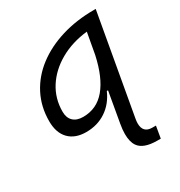

<svg xmlns="http://www.w3.org/2000/svg" viewBox="-177 -645 941 1003"><g transform="rotate(-30 293.0 -143.5)"><path d="M183.1 10.3Q116.2 10.3 79.3 -27.8Q42.5 -65.9 42.5 -135.3Q42.5 -223.1 79.6 -294.7Q116.7 -366.2 183.6 -417Q250.5 -467.8 340.3 -495.1Q430.2 -522.5 535.6 -522.5H546.4L439.9 77.1Q437 92.8 437 105.5Q437 162.6 492.7 162.6H514.2L502 234.4H481.4Q397.5 234.4 369.6 193.4Q351.6 167 351.6 120.1Q351.6 94.2 357.4 61.5L389.6 -122.1H382.3Q354.5 -58.6 302.7 -24.2Q251 10.3 183.1 10.3ZM446.8 -442.9Q353.5 -432.6 281.5 -391.6Q209.5 -350.6 168.7 -286.9Q127.9 -223.1 127.9 -144Q127.9 -106.9 148.9 -86.7Q169.9 -66.4 208.5 -66.4Q291 -66.4 344.2 -130.1Q397.5 -193.8 423.8 -315.4Z"/></g></svg>

Font: CaskaydiaCove NFP SemiLight
Style: Italic
Weight: 350
Italic angle: -10°
Designer: Aaron Bell
Foundry: Saja Typeworks
Version: Version 2111.001; VTT 6.35;Nerd Fonts 3.1.1